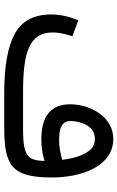

<svg xmlns="http://www.w3.org/2000/svg" viewBox="156 -711 555 907"><g transform="rotate(90 433.5 -257.5)"><path d="M740.2 -190.4C740.2 -160.2 735.4 -137.7 725.6 -123.5C705.6 -94.2 661.6 -88.9 585 -88.9H417.5C233.9 -88.9 133.3 -114.7 133.3 -229.5C133.3 -258.8 141.1 -293 151.4 -321.8L75.7 -350.1C59.6 -310.5 48.3 -267.1 48.3 -222.2C48.3 -140.6 78.6 -83 139.6 -49.8C200.2 -16.6 293 0 417.5 0H579.1C757.8 0 818.4 -29.8 818.4 -224.6C818.4 -371.6 762.7 -515.1 635.7 -515.1C530.8 -515.1 472.7 -404.8 472.7 -312C472.7 -220.7 527.8 -175.3 638.7 -175.3C676.3 -175.3 708.5 -180.7 740.2 -190.4ZM645 -259.3C585 -259.3 551.8 -270.5 551.8 -314.9C551.8 -330.1 554.7 -346.2 560.1 -363.8C570.8 -398.9 594.2 -428.2 634.8 -428.2C657.7 -428.2 675.8 -420.4 689.5 -404.3C716.8 -372.1 729.5 -320.3 734.9 -273.9C704.1 -265.6 675.8 -259.3 645 -259.3Z"/></g></svg>

Font: Vazirmatn
Style: Regular
Weight: 400
Designer: Saber Rastikerdar
Foundry: Saber Rastikerdar
Version: Version 33.003